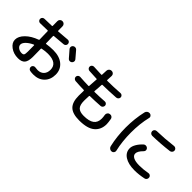

<svg xmlns="http://www.w3.org/2000/svg" viewBox="112 -1765 2775 2775"><g transform="rotate(45 1500.0 -377.5)"><path d="M339.8 -267.6Q275.4 -238.3 237.8 -201.2Q200.2 -164.1 200.2 -129.9Q200.2 -99.6 230 -77.1Q259.8 -54.7 299.8 -54.7Q330.1 -54.7 339.8 -69.3Q349.6 -84 349.6 -134.8Q349.6 -219.7 348.6 -262.7Q348.6 -265.6 345.7 -267.1Q342.8 -268.6 339.8 -267.6ZM315.4 35.2Q224.6 35.2 159.7 -13.2Q94.7 -61.5 94.7 -125Q94.7 -194.3 161.6 -260.7Q228.5 -327.1 339.8 -367.2Q346.7 -370.1 346.7 -377.9Q345.7 -391.6 345.7 -418Q345.7 -444.3 344.7 -458Q343.8 -471.7 343.8 -501Q343.8 -530.3 342.8 -544.9Q342.8 -553.7 334 -553.7Q236.3 -549.8 183.6 -549.8Q165 -549.8 152.3 -563Q139.6 -576.2 139.6 -595.2Q139.6 -614.3 153.3 -627Q167 -639.6 185.5 -639.6Q236.3 -639.6 333 -643.6Q340.8 -643.6 340.8 -652.3Q340.8 -668 340.3 -700.2Q339.8 -732.4 339.8 -748Q339.8 -770.5 355 -785.2Q370.1 -799.8 392.1 -799.8Q414.1 -799.8 429.7 -784.7Q445.3 -769.5 445.3 -748Q445.3 -733.4 445.8 -703.6Q446.3 -673.8 446.3 -659.2Q446.3 -650.4 455.1 -650.4Q540 -656.2 633.8 -665Q652.3 -667 666 -655.3Q679.7 -643.6 681.6 -625Q683.6 -606.4 671.9 -591.8Q660.2 -577.1 640.6 -575.2Q544.9 -566.4 457 -559.6Q448.2 -559.6 448.2 -549.8Q448.2 -535.2 448.7 -504.4Q449.2 -473.6 450.2 -459Q450.2 -450.2 450.7 -432.1Q451.2 -414.1 451.2 -405.3Q451.2 -397.5 460 -399.4Q528.3 -410.2 594.7 -410.2Q722.7 -410.2 796.4 -348.1Q870.1 -286.1 870.1 -184.6Q870.1 -81.1 807.1 -18.1Q744.1 44.9 639.6 44.9Q601.6 44.9 571.3 39.1Q552.7 35.2 542.5 19Q532.2 2.9 536.1 -15.6Q539.1 -32.2 554.7 -42.5Q570.3 -52.7 586.9 -49.8Q617.2 -44.9 637.7 -44.9Q697.3 -44.9 732.4 -81.1Q767.6 -117.2 767.6 -179.7Q767.6 -317.4 578.1 -318.4Q524.4 -318.4 461.9 -305.7Q453.1 -303.7 453.1 -296.9Q455.1 -188.5 455.1 -134.8Q455.1 -41 422.4 -2.9Q389.6 35.2 315.4 35.2ZM823.2 -647.5Q869.1 -596.7 915 -540Q926.8 -525.4 924.3 -505.9Q921.9 -486.3 905.8 -474.1Q889.6 -461.9 870.6 -464.4Q851.6 -466.8 839.8 -482.4Q802.7 -527.3 750 -585.9Q737.3 -599.6 738.3 -618.7Q739.3 -637.7 753.9 -650.9Q768.6 -664.1 789.6 -663.1Q810.5 -662.1 823.2 -647.5Z M1138.7 -321.3Q1120.1 -323.2 1107.4 -336.9Q1094.7 -350.6 1095.7 -370.1Q1097.7 -388.7 1111.3 -400.4Q1125 -412.1 1143.6 -411.1Q1242.2 -404.3 1318.4 -403.3Q1327.1 -403.3 1327.1 -412.1Q1331.1 -469.7 1333 -500Q1333 -507.8 1334.5 -523.9Q1335.9 -540 1336.9 -548.8Q1336.9 -558.6 1330.1 -558.6Q1203.1 -563.5 1175.8 -566.4Q1157.2 -568.4 1145 -582Q1132.8 -595.7 1133.8 -615.2Q1135.7 -633.8 1149.4 -645.5Q1163.1 -657.2 1181.6 -656.2Q1209 -654.3 1335.9 -649.4Q1343.8 -649.4 1343.8 -657.2Q1345.7 -684.6 1347.7 -742.2Q1348.6 -764.6 1364.3 -779.8Q1379.9 -794.9 1403.3 -794.9Q1425.8 -794.9 1440.9 -779.3Q1456.1 -763.7 1455.1 -742.2Q1453.1 -686.5 1451.2 -656.2Q1451.2 -647.5 1459 -647.5Q1574.2 -647.5 1720.7 -657.2Q1738.3 -659.2 1752.4 -646Q1766.6 -632.8 1766.6 -615.2Q1766.6 -596.7 1753.9 -583Q1741.2 -569.3 1721.7 -567.4Q1571.3 -557.6 1454.1 -556.6Q1444.3 -556.6 1444.3 -547.9Q1443.4 -540 1442.4 -523.4Q1441.4 -506.8 1441.4 -499L1434.6 -412.1Q1434.6 -403.3 1444.3 -403.3Q1537.1 -404.3 1646.5 -412.1Q1664.1 -413.1 1677.7 -400.4Q1691.4 -387.7 1691.4 -370.1Q1691.4 -351.6 1679.2 -337.4Q1667 -323.2 1648.4 -322.3Q1535.2 -314.5 1437.5 -313.5Q1429.7 -313.5 1428.7 -303.7Q1428.7 -292 1427.7 -272Q1426.8 -252 1426.3 -235.4Q1425.8 -218.8 1425.8 -205.1Q1425.8 -120.1 1460.4 -84Q1495.1 -47.9 1576.2 -47.9Q1685.5 -47.9 1737.8 -86.4Q1790 -125 1790 -205.1Q1790 -236.3 1783.2 -272.5Q1779.3 -293.9 1791 -312Q1802.7 -330.1 1824.2 -334Q1846.7 -338.9 1864.7 -326.7Q1882.8 -314.5 1886.7 -292Q1896.5 -235.4 1897.5 -198.2Q1897.5 -86.9 1821.3 -21Q1745.1 44.9 1576.2 44.9Q1440.4 44.9 1379.9 -13.7Q1319.3 -72.3 1319.3 -205.1Q1319.3 -236.3 1321.3 -303.7Q1321.3 -312.5 1313.5 -313.5Q1237.3 -314.5 1138.7 -321.3Z M2652.3 -9.8Q2525.4 -9.8 2451.7 -57.6Q2377.9 -105.5 2377.9 -188.5Q2377.9 -227.5 2405.3 -275.4Q2432.6 -323.2 2481.4 -368.2Q2496.1 -381.8 2516.6 -380.9Q2537.1 -379.9 2551.8 -366.2Q2565.4 -352.5 2565.9 -333.5Q2566.4 -314.5 2551.8 -300.8Q2487.3 -237.3 2488.3 -190.4Q2488.3 -152.3 2530.3 -130.4Q2572.3 -108.4 2652.3 -108.4Q2734.4 -108.4 2822.3 -125Q2840.8 -128.9 2856.9 -118.2Q2873 -107.4 2876 -87.9Q2878.9 -66.4 2868.2 -50.3Q2857.4 -34.2 2836.9 -30.3Q2739.3 -9.8 2652.3 -9.8ZM2809.6 -664.1Q2828.1 -666 2843.8 -653.3Q2859.4 -640.6 2860.4 -622.1Q2862.3 -602.5 2849.1 -586.9Q2835.9 -571.3 2817.4 -569.3Q2645.5 -547.9 2480.5 -544.9Q2460.9 -544.9 2446.8 -558.6Q2432.6 -572.3 2432.6 -592.3Q2432.6 -612.3 2446.8 -626Q2460.9 -639.6 2480.5 -639.6Q2630.9 -642.6 2809.6 -664.1ZM2227.5 30.3Q2205.1 33.2 2186.5 20Q2168 6.8 2163.1 -14.6Q2125 -179.7 2125 -359.9Q2125 -540 2163.1 -705.1Q2168 -727.5 2187 -740.2Q2206.1 -752.9 2227.5 -750Q2247.1 -748 2259.8 -731Q2272.5 -713.9 2266.6 -694.3Q2229.5 -540 2230 -359.9Q2230.5 -179.7 2266.6 -26.4Q2271.5 -6.8 2259.3 10.7Q2247.1 28.3 2227.5 30.3Z"/></g></svg>

Font: Rounded Mgen+ 2m medium
Style: Regular
Weight: 500
Designer: [Source Han Sans]
Ryoko NISHIZUKA  (kana & ideographs); Paul D. Hunt (Latin, Greek & Cyrillic); Wenlong ZHANG  (bopomofo
Version: Version 1.059.20150602